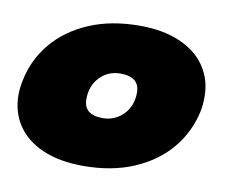

<svg xmlns="http://www.w3.org/2000/svg" viewBox="-62 -571 777 662"><g transform="rotate(10 326.0 -240.0)"><path d="M6 -187Q6 -213 12 -240Q27 -314 75 -371.5Q123 -429 200 -462Q277 -495 377 -495Q460 -495 519 -469Q578 -443 608.5 -397Q639 -351 639 -292Q639 -263 634 -240Q618 -166 570 -108.5Q522 -51 445 -18Q368 15 268 15Q185 15 126 -10.5Q67 -36 36.5 -82Q6 -128 6 -187ZM407 -266Q407 -321 340 -321Q297 -321 268 -291Q239 -261 239 -214Q239 -159 305 -159Q348 -159 377.5 -189Q407 -219 407 -266Z"/></g></svg>

Font: Prompt Black
Style: Italic
Weight: 900
Italic angle: -12°
Designer: Katatrad Team
Foundry: CadsonDemak
Version: Version 1.001